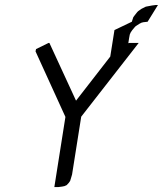

<svg xmlns="http://www.w3.org/2000/svg" viewBox="-20 -758 660 778"><path d="M124 -549.8 126 -559.1 176.8 -584H180.2L288.1 -350.1L426.8 -528.8L443.8 -636.2L514.2 -669.9L520 -688L524.9 -694.8L536.1 -709L540 -712.9L553.2 -722.2L570.8 -731L596.2 -735.8L611.8 -737.8H620.1L578.1 -669.9L561 -668L553.2 -666L543.9 -661.1L529.8 -651.9L525.9 -647.9L516.1 -636.2L509.8 -627L505.9 -618.2L502.9 -602.1L500 -583L504.9 -584H542L309.1 -285.2L272 -50.8L267.1 -34.2L264.2 -24.9L258.8 -17.1L250 -7.8L241.2 -3.9L231.9 -2L216.8 0H200.2L245.1 -284.2Z"/></svg>

Font: Petahja
Style: Italic
Weight: 400
Designer: T. Christopher White
Version: Version 1.1